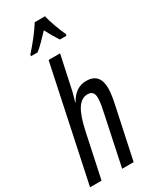

<svg xmlns="http://www.w3.org/2000/svg" viewBox="-248 -1052 900 1114"><g transform="rotate(-30 202.0 -495.0)"><path d="M128 -830Q149 -847 173 -871Q197 -895 223 -923Q249 -872 277 -830H321L323 -840Q310 -867 292.5 -915Q275 -963 270 -990H201Q179 -955 149 -916.5Q119 -878 85 -840L83 -830ZM77 0 140 -296Q160 -390 188 -432.5Q216 -475 256 -475Q299 -475 299 -428Q299 -406 294.5 -379.5Q290 -353 284 -327L215 0H292L364 -338Q370 -364 374.5 -393.5Q379 -423 379 -445Q379 -546 288 -546Q216 -546 173 -468H171Q178 -491 184.5 -514.5Q191 -538 195 -560L238 -760H161L0 0Z"/></g></svg>

Font: Noto Sans Display Condensed
Style: Italic
Weight: 400
Width: 3
Designer: Monotype Design team
Foundry: Monotype Imaging Inc.
Version: 1.000